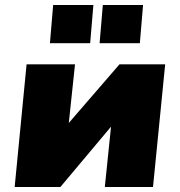

<svg xmlns="http://www.w3.org/2000/svg" viewBox="-20 -753 724 773"><path d="M645 -494 596 0H402L427 -243L223 0H39L87 -494H282L257 -258L461 -494ZM356 -733 343 -579H181L194 -733ZM556 -733 543 -579H381L394 -733Z"/></svg>

Font: Nunito Sans Heavy Heavy
Style: Italic
Weight: 400
Italic angle: -4.541°
Designer: Vernon Adams
Foundry: Vernon Adams
Version: Version 2.002